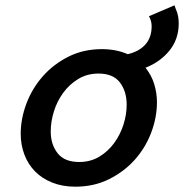

<svg xmlns="http://www.w3.org/2000/svg" viewBox="-20 -691 693 723"><path d="M457 -297Q457 -347 431.5 -380.5Q406 -414 351 -414Q308 -414 274.5 -393.5Q241 -373 218 -341.5Q195 -310 183 -271.5Q171 -233 171 -196Q171 -147 197 -114Q223 -81 278 -81Q321 -81 354 -101Q387 -121 410 -152.5Q433 -184 445 -222Q457 -260 457 -297ZM58 -187Q58 -244 79.5 -301Q101 -358 141 -403.5Q181 -449 237.5 -477.5Q294 -506 364 -506Q389 -506 413.5 -501.5Q438 -497 461 -487Q504 -497 527.5 -523.5Q551 -550 551 -592Q551 -606 546 -619L541 -630L637 -671L642 -657Q648 -644 650.5 -630.5Q653 -617 653 -603Q653 -544 618.5 -501Q584 -458 528 -436Q551 -407 561 -373.5Q571 -340 571 -306Q571 -249 549.5 -192Q528 -135 488 -90Q448 -45 391 -16.5Q334 12 264 12Q215 12 176.5 -3.5Q138 -19 112 -45.5Q86 -72 72 -108.5Q58 -145 58 -187Z"/></svg>

Font: Codetta
Style: Bold Italic
Weight: 700
Italic angle: -11°
Designer: Ulrich Proeller
Foundry: PROSA GmbH
Version: Version 2.00;September 29, 2018;FontCreator 11.5.0.2427 64-b